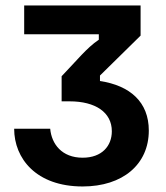

<svg xmlns="http://www.w3.org/2000/svg" viewBox="-20 -670 607 701"><path d="M281.7 10.8C428.3 10.8 523.3 -70 523.3 -193.3C523.3 -297.5 455 -357.5 345 -374.2V-394.2L493.3 -540V-650H68.3V-545H340.8V-525C318.3 -510 298.3 -490.8 278.3 -470L205 -391.7V-300H234.2C328.3 -300 388.3 -260 388.3 -190.8C388.3 -137.5 352.5 -94.2 281.7 -94.2C205.8 -94.2 168.3 -144.2 163.3 -200H31.7C31.7 -91.7 111.7 10.8 281.7 10.8Z"/></svg>

Font: Familjen Grotesk GF
Style: Bold
Weight: 700
Designer: Anders Wikstroem, Jonas Baeckman, Matilda Gysing, Kristian Moeller
Foundry: Familjen STHLM AB
Version: Version 2.000; Beta; Release 4; Build 6